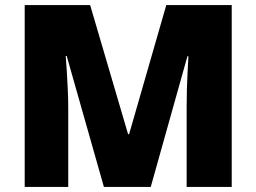

<svg xmlns="http://www.w3.org/2000/svg" viewBox="-20 -734 1007 754"><path d="M388 0 242 -514H238Q240 -494 242 -460Q244 -426 246 -386.5Q248 -347 248 -310V0H77V-714H334L483 -207H487L633 -714H890V0H713V-313Q713 -347 714 -385.5Q715 -424 717 -458.5Q719 -493 720 -513H716L572 0Z"/></svg>

Font: Noto Sans Arabic Blk
Style: Regular
Weight: 900
Designer: Monotype Design Team, Nadine Chahine, Nizar Qandah and Khaled Hosny
Foundry: Monotype Imaging Inc.
Version: Version 2.012; ttfautohint (v1.8.4.7-5d5b)